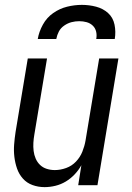

<svg xmlns="http://www.w3.org/2000/svg" viewBox="-20 -760 540 788"><path d="M163 8Q137 8 113.5 -0.5Q90 -9 74 -27Q58 -45 50 -68Q42 -91 39 -116Q36 -141 38 -167Q40 -193 44 -219L94 -520H173L121 -208Q118 -191 117 -174Q116 -157 118 -140.5Q120 -124 126.5 -109Q133 -94 144.5 -83Q156 -72 172 -67Q188 -62 205 -62Q228 -62 251.5 -70.5Q275 -79 292 -97Q309 -115 318 -137.5Q327 -160 331 -183L387 -520H466L380 0H301L314 -82Q303 -62 286.5 -44.5Q270 -27 250 -15Q230 -3 207.5 2.5Q185 8 163 8ZM135 -600Q140 -630 156 -659Q172 -688 198.5 -706.5Q225 -725 255.5 -732.5Q286 -740 316 -740Q346 -740 374.5 -732.5Q403 -725 423.5 -706.5Q444 -688 450 -659Q456 -630 451 -600H375Q378 -616 374.5 -630.5Q371 -645 360.5 -655Q350 -665 335.5 -669Q321 -673 305 -673Q289 -673 273.5 -669Q258 -665 243.5 -655Q229 -645 221.5 -630.5Q214 -616 211 -600Z"/></svg>

Font: Iosevka SS18
Style: Italic
Weight: 400
Italic angle: -9°
Monospace: yes
Designer: Belleve Invis
Foundry: Belleve Invis
Version: Version 25.1.1; ttfautohint (v1.8.4)